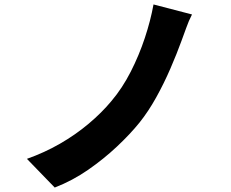

<svg xmlns="http://www.w3.org/2000/svg" viewBox="-20 -800 1040 863"><path d="M843 -735Q828 -706 817 -674.5Q806 -643 796 -617Q775 -559 746 -492Q717 -425 682 -362Q647 -299 607 -249Q565 -197 506 -141.5Q447 -86 376.5 -37Q306 12 226 43L101 -86Q180 -114 249.5 -154Q319 -194 378 -243.5Q437 -293 481 -346Q530 -404 567.5 -477.5Q605 -551 631 -629.5Q657 -708 670 -780Z"/></svg>

Font: Noto Sans JP ExtraBold
Style: Regular
Weight: 800
Designer: Ryoko NISHIZUKA  (kana, bopomofo & ideographs); Paul D. Hunt (Latin, Greek & Cyrillic); Sandoll Communications , Soo-you
Foundry: Adobe
Version: Version 2.004-H2;hotconv 1.0.118;makeotfexe 2.5.65603